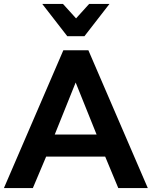

<svg xmlns="http://www.w3.org/2000/svg" viewBox="-27 -962 776 982"><path d="M511 -161 578 0H729L425 -705H297L-7 0H141L209 -161ZM360 -540 467 -274H253ZM429 -942 362 -868 295 -942H189L317 -777H405L533 -942Z"/></svg>

Font: Geom SemiBold
Style: Bold
Weight: 600
Version: Version 1.102